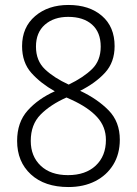

<svg xmlns="http://www.w3.org/2000/svg" viewBox="-20 -744 553 774"><path d="M256 -724Q340 -724 391 -680Q442 -636 442 -558Q442 -493 403.5 -451Q365 -409 303 -378Q373 -345 418 -299Q463 -253 463 -181Q463 -123 436.5 -80Q410 -37 363.5 -13.5Q317 10 256 10Q160 10 104.5 -41Q49 -92 49 -176Q49 -251 91.5 -298.5Q134 -346 201 -376Q144 -408 106.5 -450Q69 -492 69 -558Q69 -634 121.5 -679Q174 -724 256 -724ZM255 -676Q197 -676 161 -644.5Q125 -613 125 -556Q125 -499 161.5 -464.5Q198 -430 257 -403Q317 -432 351.5 -466Q386 -500 386 -556Q386 -614 351 -645Q316 -676 255 -676ZM104 -176Q104 -114 144 -76Q184 -38 254 -38Q325 -38 366 -76.5Q407 -115 407 -180Q407 -233 371.5 -272Q336 -311 268 -342L248 -351Q183 -322 143.5 -282Q104 -242 104 -176Z"/></svg>

Font: Noto Sans Lao SemiCondensed Light
Style: Regular
Weight: 300
Width: 4
Designer: Monotype Design Team
Foundry: Monotype Imaging Inc.
Version: Version 2.003; ttfautohint (v1.8.4.7-5d5b)